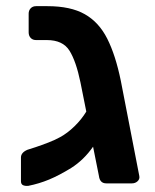

<svg xmlns="http://www.w3.org/2000/svg" viewBox="-20 -595 504 623"><path d="M211 -50Q172 -26 139.5 -12.5Q107 1 72 8Q62 9 55 6Q48 3 48 -7V-84Q48 -100 69 -109Q76 -111 95.5 -117.5Q115 -124 137 -132.5Q159 -141 175 -150Q199 -163 222 -185.5Q245 -208 260 -233L241 -328Q227 -396 205.5 -430.5Q184 -465 132 -465H97Q86 -465 79.5 -472Q73 -479 73 -490V-551Q73 -561 79.5 -568Q86 -575 97 -575H134Q209 -575 255 -549Q301 -523 328 -469.5Q355 -416 372 -333L432 -24Q434 -14 426.5 -7Q419 0 408 0H325Q304 0 301 -24L282 -119Q252 -76 211 -50Z"/></svg>

Font: Rubik Medium
Style: Regular
Weight: 500
Designer: Hubert and Fischer
Foundry: Hubert and Fischer
Version: Version 2.300; ttfautohint (v1.8.4.7-5d5b);gftools[0.9.30]